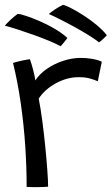

<svg xmlns="http://www.w3.org/2000/svg" viewBox="-20 -775 466 796"><path d="M126.5 -441.5Q143 -467.5 173.2 -488.8Q203.5 -510 241 -522.5Q278.5 -535 315.5 -535Q339 -535 363.2 -530.8Q387.5 -526.5 402 -519L385.5 -438Q373.5 -443.5 354.2 -449.2Q335 -455 306 -455Q258 -455 211.8 -429.8Q165.5 -404.5 140.5 -366Q148 -329 155 -276.5Q162 -224 167.5 -169.2Q173 -114.5 176.2 -69.2Q179.5 -24 179.5 -1Q162.5 0.5 136.8 0.8Q111 1 90.5 0Q90.5 -80 84.8 -167.8Q79 -255.5 66.5 -344Q54 -432.5 34 -514Q48.5 -519 72.5 -524Q96.5 -529 104 -529.5Q110.5 -512 117.5 -485Q124.5 -458 126.5 -441.5ZM241.5 -755Q251.5 -753 274.2 -741.5Q297 -730 324.8 -712.2Q352.5 -694.5 379 -672.8Q405.5 -651 423 -629Q416.5 -621.5 405.5 -611.5Q394.5 -601.5 390.5 -599.5Q375.5 -611.5 350 -627.5Q324.5 -643.5 294.2 -660.2Q264 -677 234.5 -692Q205 -707 182.5 -717Q190 -723.5 207.2 -735.5Q224.5 -747.5 241.5 -755ZM53.5 -717.5Q64 -717 89 -708.8Q114 -700.5 145.8 -686.8Q177.5 -673 208 -655Q238.5 -637 259.5 -617.5Q255.5 -612 245 -599Q234.5 -586 231 -583.5Q214 -593 185.2 -605Q156.5 -617 122.5 -629.2Q88.5 -641.5 56 -652Q23.5 -662.5 0 -668.5Q6.5 -676.5 22.5 -691.8Q38.5 -707 53.5 -717.5Z"/></svg>

Font: Grandstander Light
Style: Regular
Weight: 300
Designer: Tyler Finck
Foundry: Etcetera Type Co
Version: Version 1.200; ttfautohint (v1.8.3)